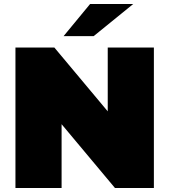

<svg xmlns="http://www.w3.org/2000/svg" viewBox="-20 -937 844 957"><path d="M57 0V-700H251L517 -382V-700H747V0H553L287 -318V0ZM297 -757 429 -917H644L447 -757Z"/></svg>

Font: Montserrat Black
Style: Regular
Weight: 900
Designer: Julieta Ulanovsky
Foundry: Julieta Ulanovsky
Version: Version 9.000; ttfautohint (v1.8.4.7-5d5b)